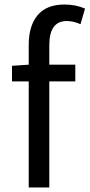

<svg xmlns="http://www.w3.org/2000/svg" viewBox="-20 -829 396 849"><path d="M107 0V-469H33V-538L107 -543V-630Q107 -715 146.5 -762Q186 -809 265 -809Q315 -809 356 -791L336 -722Q305 -736 275 -736Q198 -736 198 -629V-543H313V-469H198V0Z"/></svg>

Font: Noto Sans SC
Style: Regular
Weight: 400
Designer: Ryoko NISHIZUKA  (kana, bopomofo & ideographs); Paul D. Hunt (Latin, Greek & Cyrillic); Sandoll Communications , Soo-you
Foundry: Adobe
Version: Version 2.002;hotconv 1.0.116;makeotfexe 2.5.65601